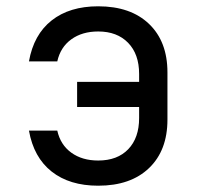

<svg xmlns="http://www.w3.org/2000/svg" viewBox="-20 -580 640 610"><path d="M72 -385Q87 -470 144 -515Q201 -560 292 -560Q395 -560 453.5 -504Q512 -448 512 -350V-200Q512 -102 453.5 -46Q395 10 292 10Q201 10 144 -35Q87 -80 72 -165H162Q172 -120 206.5 -95Q241 -70 292 -70Q353 -70 387.5 -106Q422 -142 422 -205V-240H225V-320H422V-345Q422 -408 387 -444Q352 -480 292 -480Q241 -480 206.5 -455Q172 -430 162 -385Z"/></svg>

Font: JetBrainsMono NF
Style: Regular
Weight: 400
Monospace: yes
Designer: Philipp Nurullin, Konstantin Bulenkov
Foundry: JetBrains
Version: Version 1.0.2; ttfautohint (v1.8.3)